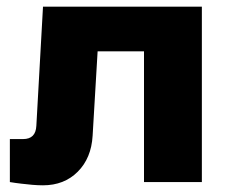

<svg xmlns="http://www.w3.org/2000/svg" viewBox="-20 -550 680 580"><path d="M9.8 0V-129.9H49.8Q87.9 -129.9 89.8 -169.9L109.9 -529.8H589.8V0H415V-395H274.9L259.8 -140.1Q255.9 -72.3 214.8 -31.2Q173.8 9.8 109.9 9.8Q94.7 9.8 77.4 8.3Q60.1 6.8 44.9 4.9Q26.9 2.9 9.8 0Z"/></svg>

Font: Russo One
Style: Regular
Weight: 400
Designer: Jovanny lemonad
Foundry: Jovanny Lemonad
Version: Version 1.000